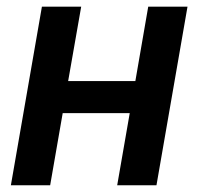

<svg xmlns="http://www.w3.org/2000/svg" viewBox="-20 -548 602 568"><path d="M442.9 0H326.7L363.8 -213.4H165.5L128.4 0H12.2L104 -528.3H220.2L181.6 -308.1H380.4L418.5 -528.3H534.7Z"/></svg>

Font: Roboto Medium
Style: Italic
Weight: 500
Italic angle: -12°
Designer: Google
Version: Version 2.134; 2016